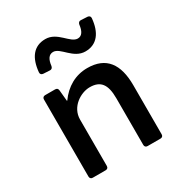

<svg xmlns="http://www.w3.org/2000/svg" viewBox="-166 -819 881 936"><g transform="rotate(-30 274.5 -350.5)"><path d="M224.6 -627.9C265.6 -627.9 294.9 -550.8 363.3 -550.8C429.7 -550.8 463.9 -599.6 470.7 -675.8C471.7 -685.5 465.8 -691.4 456.1 -692.4L419.9 -694.3C410.2 -695.3 404.3 -689.5 402.3 -679.7C398.4 -644.5 385.7 -624 362.3 -624C320.3 -624 291 -701.2 222.7 -701.2C156.2 -701.2 122.1 -653.3 115.2 -576.2C114.3 -566.4 120.1 -560.5 129.9 -559.6L166 -557.6C175.8 -556.6 181.6 -562.5 183.6 -572.3C187.5 -607.4 200.2 -627.9 224.6 -627.9ZM329.1 -476.6C262.7 -476.6 206.1 -444.3 166 -387.7H164.1L158.2 -450.2C157.2 -460 151.4 -464.8 141.6 -464.8H85.9C76.2 -464.8 70.3 -459 70.3 -449.2V-15.6C70.3 -5.9 76.2 0 85.9 0H158.2C168 0 173.8 -5.9 173.8 -15.6V-276.4C173.8 -347.7 242.2 -389.6 293 -389.6C352.5 -389.6 378.9 -357.4 378.9 -278.3V-15.6C378.9 -5.9 384.8 0 394.5 0H466.8C476.6 0 482.4 -5.9 482.4 -15.6V-292C482.4 -410.2 435.5 -476.6 329.1 -476.6Z"/></g></svg>

Font: Ed Sans Neue Medium
Style: Regular
Weight: 500
Designer: Stephen Hutchings
Version: Version 1.004;PS 001.004;hotconv 1.0.88;makeotf.lib2.5.64775